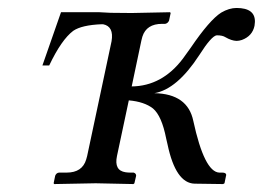

<svg xmlns="http://www.w3.org/2000/svg" viewBox="-20 -462 663 484"><path d="M274.9 -68.8Q267.1 -32.2 296.4 -27.8Q302.7 -26.9 308.6 -26.9H316.9Q323.2 -24.9 323.2 -19L318.8 0L316.4 2Q314.9 2 221.2 0L116.7 2L115.2 0L119.1 -19Q122.1 -26.4 128.9 -26.9H147.9Q187.5 -26.9 197.3 -60.1Q198.7 -64.9 199.7 -68.8L261.2 -357.9Q267.6 -395.5 239.7 -400.9H236.3Q186 -398.9 164.6 -384.3Q134.8 -361.8 104 -296.9H86.9L133.8 -431.2H208.5H230.5L258.8 -429.7Q291.5 -429.2 312 -429.2L408.7 -431.2L410.2 -429.2L406.2 -410.2Q403.3 -403.3 396.5 -401.9H388.7Q349.1 -401.9 338.9 -369.6Q337.4 -364.7 336.4 -359.9L312 -244.1Q388.7 -245.1 440.9 -314Q449.7 -325.7 460.9 -341.8Q508.3 -411.6 537.6 -430.2Q557.6 -441.9 576.2 -441.9Q623.5 -441.9 622.6 -406.7Q622.1 -401.4 621.6 -397Q616.2 -371.1 589.8 -361.3Q582.5 -358.9 576.2 -358.9Q563.5 -359.4 548.3 -368.2Q541 -373 526.4 -373Q513.2 -371.6 482.4 -323.2Q426.3 -236.8 369.1 -227.1Q453.1 -225.6 467.3 -157.2Q495.1 -28.8 532.7 -26.9H540.5Q549.8 -26.9 550.3 -21Q550.3 -19.5 549.8 -19L545.9 0L542.5 2L470.7 1Q422.9 0 402.3 -98.1Q401.4 -103.5 398.9 -112.8Q387.7 -169.9 365.7 -188.5Q343.8 -205.6 304.7 -209Z"/></svg>

Font: Linux Libertine Display Slanted O
Style: Slanted
Weight: 400
Designer: Philipp H. Poll
Foundry: Philipp H. Poll
Version: Version 5.0.9